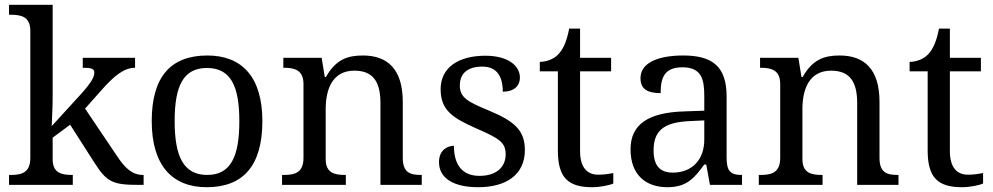

<svg xmlns="http://www.w3.org/2000/svg" viewBox="-20 -780 4190 810"><path d="M409.2 -400.9C461.4 -460 503.4 -494.1 549.8 -494.1V-536.1H329.1V-494.1C362.3 -494.1 377.9 -491.2 377.9 -474.1C377.9 -455.1 366.2 -433.1 323.2 -384.8L198.2 -248C198.7 -265.1 199.7 -281.7 200.2 -297.4C201.7 -324.7 202.1 -356 202.1 -374V-759.8H18.1V-717.8H25.9C70.3 -717.8 107.9 -709 107.9 -649.9V-113.8C107.9 -51.3 70.8 -42 25.9 -42H18.1V0H287.1V-42H284.2C239.7 -42 202.1 -49.8 202.1 -108.9V-199.2L275.9 -253.9L376 -97.2C432.1 -8.8 456.1 0 571.8 0H585.9V-42H583C538.1 -42 506.8 -70.8 472.2 -124L338.9 -321.8Z M1086.9 -269C1086.9 -456.5 999.5 -545.9 855 -545.9C700.2 -545.9 620.1 -456.1 620.1 -269C620.1 -81.1 707.5 9.8 852.1 9.8C1005.9 9.8 1086.9 -81.1 1086.9 -269ZM716.8 -269C716.8 -417.5 753.4 -493.2 853 -493.2C953.1 -493.2 989.7 -417.5 989.7 -269C989.7 -120.6 954.1 -42 854 -42C753.9 -42 716.8 -120.6 716.8 -269Z M1436 -42C1391.6 -42 1354 -49.8 1354 -108.9V-319.8C1354 -405.8 1383.8 -481.9 1475.1 -481.9C1555.7 -481.9 1585 -432.6 1585 -345.2V0H1759.3V-42H1755.9C1710.9 -42 1679.2 -51.3 1679.2 -113.8V-350.1C1679.2 -486.8 1616.2 -545.9 1511.2 -545.9C1446.8 -545.9 1397 -529.8 1355 -455.1H1350.1L1336.9 -536.1H1175.3V-494.1H1178.2C1222.7 -494.1 1260.3 -484.4 1260.3 -425.8V-113.8C1260.3 -51.3 1223.1 -42 1178.2 -42H1169.9V0H1439V-42Z M1997.1 9.8C2115.7 9.8 2194.3 -43 2194.3 -147C2194.3 -231 2148.9 -269 2043.9 -313C1955.1 -349.6 1919.9 -367.7 1919.9 -418.9C1919.9 -465.8 1947.3 -499 2015.1 -499C2074.2 -499 2101.1 -460 2101.1 -393.1C2147.5 -393.1 2173.3 -416.5 2173.3 -453.1C2173.3 -502.9 2123 -544.9 2027.3 -544.9C1914.1 -544.9 1838.9 -495.1 1838.9 -403.8C1838.9 -316.4 1887.2 -283.2 1990.2 -237.8C2087.4 -195.8 2113.3 -178.2 2113.3 -128.9C2113.3 -75.2 2074.2 -38.1 2002.9 -38.1C1921.9 -38.1 1895 -95.2 1895 -165C1871.6 -165 1832 -149.9 1832 -96.2C1832 -25.9 1897 9.8 1997.1 9.8Z M2503.4 -43C2457 -43 2427.2 -73.7 2427.2 -142.1V-479H2558.1V-536.1H2427.2V-659.2H2381.3C2371.1 -607.9 2358.4 -575.7 2335.4 -550.8C2313.5 -527.8 2281.2 -519 2257.3 -519V-479H2333.5V-145C2333.5 -29.8 2377.4 9.8 2478.5 9.8C2510.7 9.8 2550.3 2 2567.4 -5.9V-49.8C2546.4 -45.9 2527.3 -43 2503.4 -43Z M2737.3 -145C2737.3 -223.6 2774.4 -263.7 2887.2 -269L2951.2 -272V-190.9C2951.2 -106 2899.4 -51.8 2818.4 -51.8C2763.2 -51.8 2737.3 -82.5 2737.3 -145ZM2858.4 -496.1C2940.4 -496.1 2951.2 -445.3 2951.2 -373V-313L2868.2 -310.1C2715.3 -305.7 2640.1 -255.9 2640.1 -149.9C2640.1 -40.5 2706.5 9.8 2795.4 9.8C2878.4 9.8 2909.7 -29.8 2951.2 -85.9H2959.5L2975.1 0H3110.4V-42H3107.4C3062.5 -42 3045.4 -58.1 3045.4 -113.8V-373C3045.4 -500.5 2984.4 -545.9 2862.3 -545.9C2763.2 -545.9 2682.1 -518.6 2682.1 -450.2C2682.1 -403.8 2711.9 -387.2 2767.1 -387.2C2767.1 -450.2 2781.7 -496.1 2858.4 -496.1Z M3447.3 -42C3402.8 -42 3365.2 -49.8 3365.2 -108.9V-319.8C3365.2 -405.8 3395 -481.9 3486.3 -481.9C3566.9 -481.9 3596.2 -432.6 3596.2 -345.2V0H3770.5V-42H3767.1C3722.2 -42 3690.4 -51.3 3690.4 -113.8V-350.1C3690.4 -486.8 3627.4 -545.9 3522.5 -545.9C3458 -545.9 3408.2 -529.8 3366.2 -455.1H3361.3L3348.1 -536.1H3186.5V-494.1H3189.5C3233.9 -494.1 3271.5 -484.4 3271.5 -425.8V-113.8C3271.5 -51.3 3234.4 -42 3189.5 -42H3181.2V0H3450.2V-42Z M4063.5 -43C4017.1 -43 3987.3 -73.7 3987.3 -142.1V-479H4118.2V-536.1H3987.3V-659.2H3941.4C3931.2 -607.9 3918.5 -575.7 3895.5 -550.8C3873.5 -527.8 3841.3 -519 3817.4 -519V-479H3893.6V-145C3893.6 -29.8 3937.5 9.8 4038.6 9.8C4070.8 9.8 4110.4 2 4127.4 -5.9V-49.8C4106.4 -45.9 4087.4 -43 4063.5 -43Z"/></svg>

Font: Gandom
Style: Regular
Weight: 400
Foundry: DejaVu fonts team - Redesigned by Saber Rastikerdar - Based on Samim Font
Version: Version 0.8